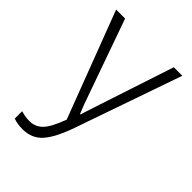

<svg xmlns="http://www.w3.org/2000/svg" viewBox="-211 -813 923 923"><g transform="rotate(45 250.0 -351.5)"><path d="M114 11Q77 11 51 1V-49Q65 -45 78.5 -42.5Q92 -40 110 -40Q148 -40 175.5 -67.5Q203 -95 231 -172L25 -714H86L232 -302Q238 -283 244.5 -268.5Q251 -254 257 -237H261Q265 -253 270.5 -268.5Q276 -284 281 -301L417 -714H475L286 -171Q252 -74 214 -31.5Q176 11 114 11Z"/></g></svg>

Font: Noto Sans Mono ExtraCondensed Light
Style: Regular
Weight: 300
Width: 2
Designer: Monotype Design Team
Foundry: Monotype Imaging Inc.
Version: Version 2.014; ttfautohint (v1.8.4.7-5d5b)